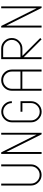

<svg xmlns="http://www.w3.org/2000/svg" viewBox="1212 -1919 708 3172"><g transform="rotate(-90 1566.0 -333.0)"><path d="M436 -667V-175Q436 -103 385 -52Q334 0 262 0Q190 0 139 -52Q87 -103 87 -175V-667H119V-175Q119 -116 161 -74Q203 -32 262 -32Q321 -32 363 -74Q404 -116 404 -175V-667Z M927 -667H958V0H933L641 -584V0H609V-667H635L927 -83Z M1306 -348H1480V-174Q1480 -102 1429 -51Q1378 1 1306 1Q1234 1 1183 -51Q1131 -102 1131 -174V-491Q1131 -563 1183 -615Q1234 -666 1306 -666Q1378 -666 1429 -615Q1480 -563 1480 -491H1449Q1449 -550 1407 -592Q1365 -634 1306 -634Q1247 -634 1205 -592Q1163 -550 1163 -491V-174Q1163 -115 1205 -73Q1247 -31 1306 -31Q1365 -31 1407 -73Q1449 -115 1449 -174V-317H1306Z M1952 -616Q2003 -565 2003 -492V0H1970V-318H1685V0H1653V-492Q1653 -565 1704 -616Q1755 -667 1828 -667Q1901 -667 1952 -616ZM1970 -492Q1970 -551 1929 -593Q1887 -635 1828 -635Q1769 -635 1727 -593Q1685 -551 1685 -492V-349H1970Z M2524 -22 2502 0 2207 -295V0H2175V-667H2350Q2422 -667 2473 -616Q2524 -564 2524 -492Q2524 -420 2473 -369Q2422 -317 2350 -317H2229ZM2207 -349H2350Q2409 -349 2451 -391Q2493 -433 2493 -492Q2493 -551 2451 -593Q2409 -635 2350 -635H2207Z M3015 -667H3046V0H3021L2729 -584V0H2697V-667H2723L3015 -83Z"/></g></svg>

Font: Zector
Style: Regular
Weight: 400
Designer: GGBot
Version: 0.72